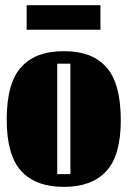

<svg xmlns="http://www.w3.org/2000/svg" viewBox="-20 -710 493 742"><path d="M227.1 12.2Q118.2 12.2 62 -49.1Q5.9 -110.4 5.9 -248Q5.9 -319.8 20.5 -371.3Q35.2 -422.9 64.5 -453.4Q93.8 -483.9 133.5 -498Q173.3 -512.2 227.1 -512.2Q280.3 -512.2 319.8 -498Q359.4 -483.9 388.4 -453.1Q417.5 -422.4 432.1 -370.4Q446.8 -318.4 446.8 -245.1Q446.8 -109.4 390.9 -48.6Q335 12.2 227.1 12.2ZM201.2 -37.1H252V-463.9H201.2ZM83 -595.2V-689.9H368.2V-595.2Z"/></svg>

Font: Lletraferida
Style: Heavy
Weight: 900
Designer: Josep Patau Bellart
Foundry: Josep Patau Bellart
Version: Version 1.000